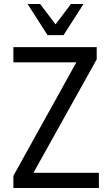

<svg xmlns="http://www.w3.org/2000/svg" viewBox="-20 -941 545 961"><path d="M47 0V-61L381 -663L386 -629H47V-705H464V-644L129 -43L124 -76H475V0ZM218 -765 118 -921H181L258 -819L335 -921H398L298 -765Z"/></svg>

Font: Nunito Sans 10pt Condensed Medium
Style: Regular
Weight: 500
Width: 3
Designer: Vernon Adams
Foundry: Vernon Adams
Version: Version 3.101;gftools[0.9.27]